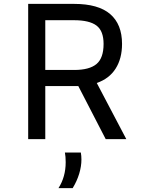

<svg xmlns="http://www.w3.org/2000/svg" viewBox="-20 -716 740 988"><path d="M524 0 383 -273H373H213V0H125V-696H361Q486 -696 547 -643.5Q608 -591 608 -490Q608 -415 575 -363Q542 -311 478 -289L630 0ZM513 -490Q513 -557 476.5 -584.5Q440 -612 361 -612H213V-356H362Q440 -356 476.5 -386.5Q513 -417 513 -490ZM396 69Q399 86 399 105Q399 140 387.5 178Q376 216 354 252H281Q318 194 318 119Q318 89 314 69Z"/></svg>

Font: Amiko
Style: Regular
Weight: 400
Designer: Pablo Impallari, Rodrigo Fuenzalida, Andres Torresi
Foundry: Impallari Type
Version: Version 1.001; ttfautohint (v1.3)